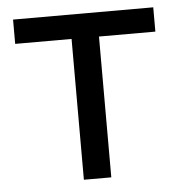

<svg xmlns="http://www.w3.org/2000/svg" viewBox="-44 -572 578 614"><g transform="rotate(-5 245.0 -265.0)"><path d="M201 0V-452H20V-530H470V-452H289V0Z"/></g></svg>

Font: Golos Text
Style: Regular
Weight: 400
Designer: A.Korolkova, Vitaly Kuzmin
Foundry: ParaType Ltd
Version: Version 2.004